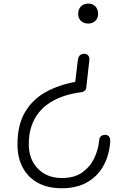

<svg xmlns="http://www.w3.org/2000/svg" viewBox="-20 -808 670 1044"><path d="M317 215.5Q241.5 216 187.5 187Q133.5 158 104.2 104.2Q75 50.5 75 -22.5Q75 -130 116.8 -199.5Q158.5 -269 229.8 -308Q301 -347 389 -362.5L403 -479Q405.5 -501.5 416 -508.5Q426.5 -515.5 440 -515.5Q448.5 -515.5 454.5 -511Q460.5 -506.5 463.8 -499.2Q467 -492 466 -482.5L449 -331Q448 -320.5 439.8 -314Q431.5 -307.5 421 -306.5Q373 -300.5 330 -286.5Q287 -272.5 251.5 -249.8Q216 -227 190.2 -194.8Q164.5 -162.5 150.5 -120Q136.5 -77.5 136.5 -24Q136.5 58 186 109Q235.5 160 317 160Q385 160 427.8 129.2Q470.5 98.5 492.2 52.5Q514 6.5 518.5 -39Q520 -61 529.8 -68Q539.5 -75 554 -75Q564.5 -75 573 -65Q581.5 -55 579 -32.5Q573 40 541 96Q509 152 452.8 183.8Q396.5 215.5 317 215.5ZM460 -680Q443.5 -680 431 -686.8Q418.5 -693.5 411.8 -705.2Q405 -717 405 -732.5Q405 -757.5 420 -773Q435 -788.5 460 -788.5Q484 -788.5 498.8 -773Q513.5 -757.5 513.5 -732.5Q513.5 -717 506.8 -705.2Q500 -693.5 488 -686.8Q476 -680 460 -680Z"/></svg>

Font: Edu SA Hand Cursive
Style: Regular
Weight: 400
Designer: Tina and Corey Anderson, Eben Sorkin, Mirko Velimirovic
Foundry: Google for Education
Version: Version 2.000